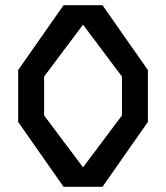

<svg xmlns="http://www.w3.org/2000/svg" viewBox="-20 -720 640 740"><path d="M225 0H375L550 -250V-450L375 -700H225L50 -450V-250ZM150 -275V-425L300 -625L450 -425V-275L300 -75Z"/></svg>

Font: LS-VG5000
Style: Regular
Weight: 400
Designer: Justin Bihan, 2021
Foundry: Justin Bihan, 2021
Version: Version 1.000;Glyphs 3.1.2 (3151)